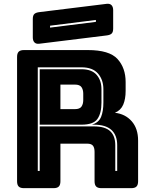

<svg xmlns="http://www.w3.org/2000/svg" viewBox="-20 -981 783 1001"><path d="M405 -620Q458 -620 483.5 -591Q509 -562 509 -516V-446Q509 -391 488 -361Q467 -331 405 -331H187V-620ZM295 -540V-412H370Q396 -412 405 -425.5Q414 -439 414 -459V-493Q414 -513 405 -526.5Q396 -540 370 -540ZM187 -90V-322H470Q527 -322 554 -297.5Q581 -273 581 -224V-90H591V-224Q591 -276 561 -303.5Q531 -331 470 -331H459Q495 -342 507 -371.5Q519 -401 519 -447V-516Q519 -565 491 -597.5Q463 -630 405 -630H177V-90ZM259 0H105Q86 0 77.5 -8.5Q69 -17 69 -36V-684Q69 -703 77.5 -711.5Q86 -720 105 -720H438Q550 -720 592.5 -673.5Q635 -627 635 -553V-507Q635 -465 622.5 -435.5Q610 -406 579 -393Q633 -387 666.5 -349Q700 -311 700 -248V-36Q700 -17 691.5 -8.5Q683 0 664 0H509Q490 0 481.5 -8.5Q473 -17 473 -36V-189Q473 -211 464.5 -221.5Q456 -232 435 -232H295V-36Q295 -17 286.5 -8.5Q278 0 259 0ZM534 -796 185 -753Q168 -751 159.5 -760Q151 -769 151 -786V-882Q151 -901 159.5 -908.5Q168 -916 187 -918L536 -961Q553 -963 561.5 -954Q570 -945 570 -928V-832Q570 -813 561.5 -805.5Q553 -798 534 -796ZM241 -847V-837L480 -867V-877Z"/></svg>

Font: Bungee Inline
Style: Regular
Weight: 400
Version: Version 1.000;PS 1.0;hotconv 1.0.72;makeotf.lib2.5.5900